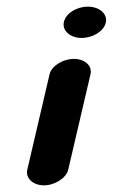

<svg xmlns="http://www.w3.org/2000/svg" viewBox="-20 -651 339 577"><path d="M129 -428 62 -141C56 -116 79 -94 112 -94C145 -94 179 -116 185 -141L252 -428C258 -453 235 -474 202 -474C169 -474 135 -453 129 -428ZM172 -585C166 -559 191 -537 225 -537C259 -537 292 -557 298 -583C304 -609 279 -631 244 -631C210 -631 178 -611 172 -585Z"/></svg>

Font: Blanket
Style: SikObl
Weight: 700
Foundry: Cannot Into Space Fonts
Version: Version 0.9